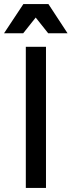

<svg xmlns="http://www.w3.org/2000/svg" viewBox="-52 -932 355 952"><path d="M76 0V-700H176V0ZM-32 -767 64 -912H188L283 -767H187L125 -845L63 -767Z"/></svg>

Font: Fustat SemiBold
Style: Regular
Weight: 600
Designer: Mohamed Gaber, Khaled Hosny, Laura Garcia Mut
Foundry: Kief Type Foundry, Alif Type Foundry, Hard Type Foundry
Version: Version 1.007